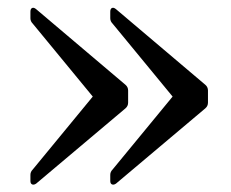

<svg xmlns="http://www.w3.org/2000/svg" viewBox="-20 -499 607 505"><path d="M60 -23V-39Q60 -47 66 -53L224 -245L66 -437Q60 -443 60 -451V-468Q60 -476 64.5 -478Q69 -480 75 -475L310 -276Q317 -270 317 -261V-229Q317 -220 310 -214L75 -16Q69 -12 64.5 -14Q60 -16 60 -23ZM270 -23V-39Q270 -47 276 -53L434 -245L276 -437Q270 -443 270 -451V-468Q270 -476 274.5 -478Q279 -480 285 -475L520 -276Q527 -270 527 -261V-229Q527 -220 520 -214L285 -16Q279 -12 274.5 -14Q270 -16 270 -23Z"/></svg>

Font: Zen Old Mincho Black
Style: Regular
Weight: 900
Designer: Yoshimichi Ohira
Foundry: Positype
Version: Version 1.001